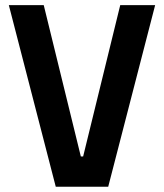

<svg xmlns="http://www.w3.org/2000/svg" viewBox="-20 -713 626 733"><path d="M192.9 0H393.1L572.3 -693.4H439L297.4 -115.7H288.6L147 -693.4H13.7Z"/></svg>

Font: Cascadia Mono NF
Style: Bold
Weight: 700
Monospace: yes
Designer: Aaron Bell
Foundry: Saja Typeworks
Version: Version 2404.023